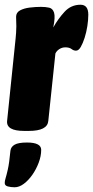

<svg xmlns="http://www.w3.org/2000/svg" viewBox="-23 -551 393 811"><path d="M79 2Q3 2 7 -40L43 -389Q44 -397 45 -413Q46 -429 46 -440Q46 -450 45.5 -459.5Q45 -469 45 -480Q45 -498 61.5 -507Q78 -516 102.5 -519Q127 -522 150 -522Q170 -522 185 -518.5Q200 -515 205.5 -497Q211 -479 202 -435Q222 -471 249.5 -501Q277 -531 317 -531Q350 -531 350 -489Q350 -467 346 -441Q342 -415 334.5 -391.5Q327 -368 318 -352.5Q309 -337 298 -337Q288 -337 279 -344Q270 -351 253 -351Q239 -351 227.5 -343.5Q216 -336 211 -325L181 -40Q177 2 99 2ZM39 240Q23 240 10 236.5Q-3 233 -3 222Q-3 213 0.5 202Q4 191 10 165Q16 139 21 86Q23 69 39 60Q55 51 91 51Q151 51 151 82Q151 108 140.5 136Q130 164 113.5 187.5Q97 211 77.5 225.5Q58 240 39 240Z"/></svg>

Font: Asap Condensed Condensed Black
Style: Italic
Weight: 900
Width: 3
Italic angle: -6°
Designer: Pablo Cosgaya
Foundry: Omnibus-Type
Version: Version 3.001; ttfautohint (v1.8.4.7-5d5b)